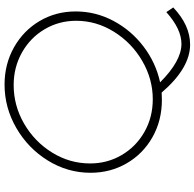

<svg xmlns="http://www.w3.org/2000/svg" viewBox="-26 -718 875 864"><g transform="rotate(-90 412.0 -286.5)"><path d="M810 55Q730 131 643 131Q537 131 427 3Q416 4 394 4Q301 4 226 -38.5Q151 -81 108.5 -154.5Q66 -228 66 -317Q66 -420 121 -509Q176 -598 267.5 -651Q359 -704 463 -704Q555 -704 630.5 -661.5Q706 -619 749 -546Q792 -473 792 -384Q792 -294 749.5 -214Q707 -134 634 -78.5Q561 -23 473 -4Q569 92 646 92Q713 92 789 24ZM397 -37Q488 -37 569.5 -84.5Q651 -132 700.5 -211.5Q750 -291 750 -382Q750 -459 712 -523.5Q674 -588 607.5 -625.5Q541 -663 461 -663Q368 -663 287 -616Q206 -569 157 -490Q108 -411 108 -319Q108 -241 146 -176.5Q184 -112 250 -74.5Q316 -37 397 -37Z"/></g></svg>

Font: TypoPRO Montserrat
Style: Italic
Weight: 275
Italic angle: -11.3°
Designer: Julieta Ulanovsky
Foundry: Julieta Ulanovsky
Version: Version 6.001